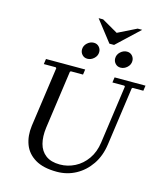

<svg xmlns="http://www.w3.org/2000/svg" viewBox="-144 -1115 1044 1230"><g transform="rotate(15 378.5 -500.0)"><path d="M552 -670H757L752 -635H681L676 -630L622 -245Q611 -166 572 -109Q533 -52 475.5 -21Q418 10 350 10Q260 10 206 -22.5Q152 -55 131.5 -110Q111 -165 120 -233L176 -630L171 -635H92L97 -670H357L352 -635H271L266 -630L212 -245Q204 -185 216 -139Q228 -93 263 -66.5Q298 -40 357 -40Q409 -40 456 -64Q503 -88 535.5 -134Q568 -180 577 -245L631 -630L626 -635H547ZM352 -740Q331 -740 317.5 -754.5Q304 -769 304 -789Q304 -814 323.5 -832Q343 -850 367 -850Q388 -850 401.5 -835.5Q415 -821 415 -801Q415 -776 395.5 -758Q376 -740 352 -740ZM572 -740Q551 -740 537.5 -754.5Q524 -769 524 -789Q524 -814 543.5 -832Q563 -850 587 -850Q608 -850 621.5 -835.5Q635 -821 635 -801Q635 -776 615.5 -758Q596 -740 572 -740ZM614 -1010H644L495 -870H464L355 -1010H385L491 -949Z"/></g></svg>

Font: Brygada 1918
Style: Italic
Weight: 400
Italic angle: -8°
Designer: Mateusz Machalski | Borys Kosmynka | Przemek Hoffer
Foundry: NIEPODLEGLA 2018
Version: Version 3.006